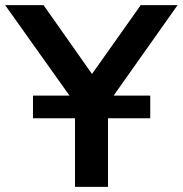

<svg xmlns="http://www.w3.org/2000/svg" viewBox="-46 -725 709 745"><path d="M245 0V-324L-26 -705H123L311 -438L500 -705H643L373 -323V0ZM82 -266V-354H537V-266Z"/></svg>

Font: Nunito Sans
Style: Bold
Weight: 700
Designer: Vernon Adams
Foundry: Vernon Adams
Version: Version 3.101; ttfautohint (v1.8.4.7-5d5b);gftools[0.9.27]